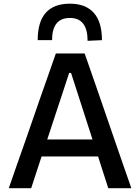

<svg xmlns="http://www.w3.org/2000/svg" viewBox="-20 -996 740 1016"><path d="M26.5 0Q46.5 -57.5 68.5 -121Q90.5 -184.5 111 -241.5L196 -486.5Q219.5 -552.5 238 -605.8Q256.5 -659 275.5 -713H428Q447.5 -657.5 465.8 -604.5Q484 -551.5 507 -486L591.5 -240.5Q612 -181.5 633.5 -119.2Q655 -57 675 0H553Q540 -41 526 -83.8Q512 -126.5 499 -168H200Q186.5 -126 172.2 -83.2Q158 -40.5 145 0ZM346 -610 230 -258H469.5L356 -610ZM443.5 -780Q443.5 -901 350 -901Q255.5 -901 255.5 -783.5H179.5Q179.5 -976.5 350 -976.5Q433 -976.5 476.2 -928.2Q519.5 -880 519.5 -783.5Z"/></svg>

Font: Commissioner Medium
Style: Regular
Weight: 500
Designer: Kostas Bartsokas
Foundry: Kostas Bartsokas
Version: Version 1.000; ttfautohint (v1.8.3)